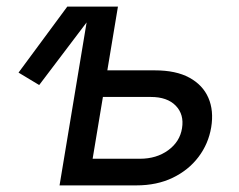

<svg xmlns="http://www.w3.org/2000/svg" viewBox="-20 -561 723 581"><path d="M98.6 -303.7 36.1 -341.3 183.6 -541H278.3ZM292 -348.1H448.7Q512.7 -348.1 553.2 -325.9Q593.8 -303.7 610.6 -264.9Q627.4 -226.1 619.1 -175.8Q610.8 -126 580.8 -86.2Q550.8 -46.4 502.9 -23.2Q455.1 0 392.1 0H160.2L250 -541H336.9L260.3 -80.6H403.3Q453.6 -80.6 489 -106.4Q524.4 -132.3 530.8 -172.9Q537.6 -214.4 512 -241Q486.3 -267.6 436.5 -267.6H277.8Z"/></svg>

Font: Inter 17pt
Style: Italic
Weight: 400
Italic angle: -9.3988°
Version: Version 4.001;git-66647c0bb